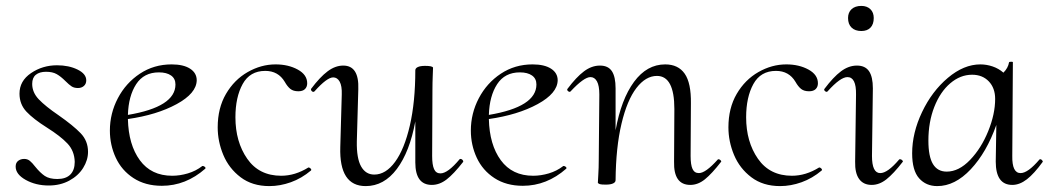

<svg xmlns="http://www.w3.org/2000/svg" viewBox="-20 -617 3550 650"><path d="M33 -53Q33 -66 41.5 -72.5Q50 -79 62 -79Q73 -79 81 -72.5Q89 -66 99 -53Q116 -32 131.5 -21.5Q147 -11 174 -11Q203 -11 218 -26Q233 -41 233 -69Q232 -106 208.5 -131Q185 -156 139 -185Q93 -214 69.5 -239Q46 -264 46 -300Q46 -343 85 -369.5Q124 -396 173 -396Q213 -396 242.5 -381.5Q272 -367 272 -345Q272 -333 264 -326Q256 -319 244 -319Q231 -319 222.5 -324.5Q214 -330 201 -343Q186 -358 172 -366Q158 -374 136 -374Q114 -374 101.5 -364Q89 -354 89 -333Q89 -304 111.5 -280.5Q134 -257 178 -227Q228 -192 253 -166Q278 -140 278 -103Q278 -75 261.5 -48.5Q245 -22 214.5 -5.5Q184 11 145 11Q101 11 67 -8Q33 -27 33 -53Z M667 -55Q670 -55 673.5 -52Q677 -49 675 -46Q609 12 528 12Q472 12 432 -14Q392 -40 372 -83Q352 -126 352 -175Q352 -233 379 -284.5Q406 -336 453.5 -367.5Q501 -399 561 -399Q601 -399 623.5 -384.5Q646 -370 646 -345Q645 -301 578 -264.5Q511 -228 413 -214Q415 -127 453.5 -74.5Q492 -22 563 -22Q589 -22 616 -30Q643 -38 665 -55ZM413 -228Q574 -255 574 -331Q574 -351 559 -361.5Q544 -372 518 -372Q467 -372 441 -332Q415 -292 413 -228Z M717 -186Q717 -251 745 -299Q773 -347 818.5 -373Q864 -399 913 -399Q956 -399 988 -381.5Q1020 -364 1020 -335Q1020 -323 1012.5 -315.5Q1005 -308 990 -308Q973 -308 963 -316Q953 -324 944 -340Q922 -377 878 -377Q826 -377 801.5 -332.5Q777 -288 777 -220Q777 -137 817 -79.5Q857 -22 932 -22Q979 -22 1024 -50H1025Q1028 -50 1031.5 -46.5Q1035 -43 1033 -40Q1001 -13 964.5 0Q928 13 892 13Q834 13 794.5 -17Q755 -47 736 -92.5Q717 -138 717 -186Z M1539 -79Q1543 -79 1546 -75.5Q1549 -72 1548 -69Q1516 -28 1492 -9.5Q1468 9 1442 9Q1386 9 1386 -67V-206Q1367 -103 1323.5 -45Q1280 13 1218 13Q1128 13 1132 -119L1137 -297Q1138 -326 1130 -340.5Q1122 -355 1108 -355Q1087 -355 1045 -308Q1043 -306 1041 -306Q1037 -306 1034.5 -309.5Q1032 -313 1033 -316Q1063 -356 1089 -375.5Q1115 -395 1142 -395Q1196 -395 1193 -315L1188 -138Q1187 -81 1202.5 -53.5Q1218 -26 1247 -26Q1286 -26 1317.5 -69Q1349 -112 1367.5 -192Q1386 -272 1386 -379Q1386 -386 1394.5 -390Q1403 -394 1419 -394Q1444 -394 1446 -388Q1446 -384 1445 -360.5Q1444 -337 1444 -312L1443 -89Q1443 -59 1449.5 -44.5Q1456 -30 1471 -30Q1496 -30 1536 -78Q1537 -79 1539 -79Z M1889 -55Q1892 -55 1895.5 -52Q1899 -49 1897 -46Q1831 12 1750 12Q1694 12 1654 -14Q1614 -40 1594 -83Q1574 -126 1574 -175Q1574 -233 1601 -284.5Q1628 -336 1675.5 -367.5Q1723 -399 1783 -399Q1823 -399 1845.5 -384.5Q1868 -370 1868 -345Q1867 -301 1800 -264.5Q1733 -228 1635 -214Q1637 -127 1675.5 -74.5Q1714 -22 1785 -22Q1811 -22 1838 -30Q1865 -38 1887 -55ZM1635 -228Q1796 -255 1796 -331Q1796 -351 1781 -361.5Q1766 -372 1740 -372Q1689 -372 1663 -332Q1637 -292 1635 -228Z M2412 -78Q2416 -78 2419.5 -74.5Q2423 -71 2421 -69Q2390 -29 2366.5 -10Q2343 9 2317 9Q2260 9 2262 -70L2263 -248Q2263 -360 2204 -360Q2166 -360 2134.5 -319Q2103 -278 2084 -198Q2065 -118 2064 -7Q2064 0 2055.5 4Q2047 8 2031 8Q2016 8 2011 6.5Q2006 5 2004 2Q2004 -2 2005.5 -25.5Q2007 -49 2007 -74L2009 -297Q2009 -327 2001 -341.5Q1993 -356 1979 -356Q1957 -356 1912 -308Q1910 -306 1909 -306Q1905 -306 1902 -309.5Q1899 -313 1901 -316Q1931 -356 1957 -375.5Q1983 -395 2011 -395Q2039 -395 2051.5 -376Q2064 -357 2064 -318V-176Q2083 -281 2126.5 -340Q2170 -399 2232 -399Q2276 -399 2298 -367.5Q2320 -336 2319 -267L2318 -89Q2318 -59 2324.5 -45Q2331 -31 2346 -31Q2369 -31 2410 -77Z M2446 -186Q2446 -251 2474 -299Q2502 -347 2547.5 -373Q2593 -399 2642 -399Q2685 -399 2717 -381.5Q2749 -364 2749 -335Q2749 -323 2741.5 -315.5Q2734 -308 2719 -308Q2702 -308 2692 -316Q2682 -324 2673 -340Q2651 -377 2607 -377Q2555 -377 2530.5 -332.5Q2506 -288 2506 -220Q2506 -137 2546 -79.5Q2586 -22 2661 -22Q2708 -22 2753 -50H2754Q2757 -50 2760.5 -46.5Q2764 -43 2762 -40Q2730 -13 2693.5 0Q2657 13 2621 13Q2563 13 2523.5 -17Q2484 -47 2465 -92.5Q2446 -138 2446 -186Z M2875 -70 2878 -297Q2879 -356 2849 -356Q2825 -356 2782 -308Q2780 -306 2779 -306Q2775 -306 2772 -309.5Q2769 -313 2771 -316Q2801 -356 2827 -375.5Q2853 -395 2881 -395Q2909 -395 2922 -376Q2935 -357 2935 -318L2932 -89Q2932 -31 2960 -31Q2985 -31 3024 -77Q3025 -78 3027 -78Q3031 -78 3034.5 -74.5Q3038 -71 3036 -69Q3005 -29 2981 -10Q2957 9 2931 9Q2903 9 2888.5 -11Q2874 -31 2875 -70ZM2851 -556Q2851 -575 2863 -586Q2875 -597 2896 -597Q2915 -597 2926.5 -586Q2938 -575 2938 -556Q2938 -535 2927 -523.5Q2916 -512 2896 -512Q2875 -512 2863 -523.5Q2851 -535 2851 -556Z M3502 -78Q3505 -78 3508 -74.5Q3511 -71 3510 -69Q3481 -29 3456.5 -10Q3432 9 3407 9Q3351 9 3351 -70L3353 -194Q3320 -101 3266.5 -44Q3213 13 3153 13Q3115 13 3091.5 -13.5Q3068 -40 3068 -98Q3068 -167 3101.5 -237.5Q3135 -308 3189 -353.5Q3243 -399 3299 -399Q3320 -399 3340.5 -392Q3361 -385 3377 -371Q3393 -387 3396 -406Q3397 -408 3403.5 -408Q3410 -408 3409 -406L3407 -89Q3406 -31 3435 -31Q3460 -31 3499 -77Q3500 -78 3502 -78ZM3349 -282Q3349 -319 3327.5 -341.5Q3306 -364 3271 -364Q3231 -364 3197 -335Q3163 -306 3143 -255Q3123 -204 3123 -141Q3123 -87 3138.5 -61.5Q3154 -36 3185 -36Q3226 -36 3264 -75.5Q3302 -115 3325.5 -173Q3349 -231 3349 -282Z"/></svg>

Font: Cormorant Upright
Style: Regular
Weight: 400
Designer: Christian Thalmann (Catharsis Fonts)
Foundry: Catharsis Fonts
Version: Version 3.302